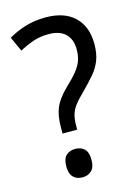

<svg xmlns="http://www.w3.org/2000/svg" viewBox="-113 -787 617 861"><g transform="rotate(-15 195.5 -356.0)"><path d="M125 -229Q125 -283 140 -319.5Q155 -356 197 -397Q230 -428 249 -451.5Q268 -475 276 -497.5Q284 -520 284 -549Q284 -597 257 -622.5Q230 -648 180 -648Q139 -648 106.5 -636.5Q74 -625 43 -608L12 -676Q49 -698 92 -711Q135 -724 186 -724Q273 -724 320 -678.5Q367 -633 367 -553Q367 -509 355 -477.5Q343 -446 319.5 -418.5Q296 -391 263 -358Q234 -330 219 -309.5Q204 -289 198.5 -268Q193 -247 193 -219V-201H125ZM103 -54Q103 -89 119 -104.5Q135 -120 162 -120Q187 -120 203.5 -105Q220 -90 220 -54Q220 -19 203 -3.5Q186 12 162 12Q135 12 119 -4Q103 -20 103 -54Z"/></g></svg>

Font: Noto Sans SemiCondensed
Style: Regular
Weight: 400
Width: 4
Designer: Monotype Design Team
Foundry: Monotype Imaging Inc.
Version: Version 2.013; ttfautohint (v1.8.4.7-5d5b)